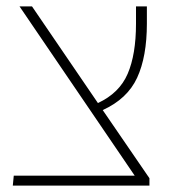

<svg xmlns="http://www.w3.org/2000/svg" viewBox="-20 -580 575 600"><path d="M447 -23V0H20L23 -31H401L41 -560H80L286 -258Q353 -289 379 -349.5Q405 -410 405 -506V-560H439V-506Q439 -403 408.5 -337Q378 -271 301 -236Z"/></svg>

Font: FiraGO UltraLight
Style: Regular
Weight: 200
Designer: bBox Type
Foundry: bBox Type GmbH
Version: Version 1.001